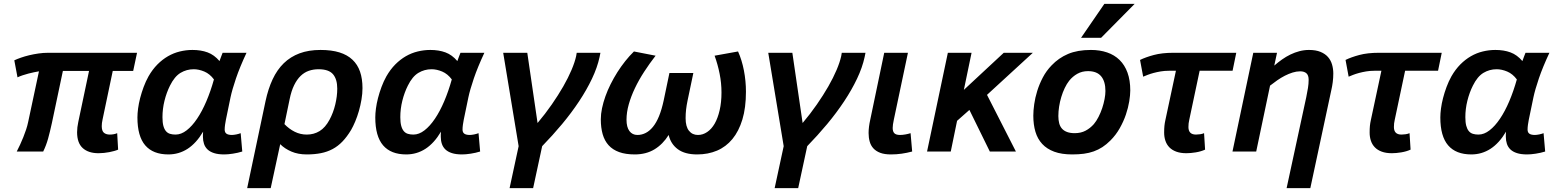

<svg xmlns="http://www.w3.org/2000/svg" viewBox="-20 -786 8093 996"><path d="M592.8 -9.8Q584 -5.9 572.3 -2.7Q560.5 0.5 547.1 3.2Q533.7 5.9 519.3 7.3Q504.9 8.8 491.2 8.8Q438.5 8.8 409.2 -17.8Q379.9 -44.4 379.9 -100.1Q379.9 -125 386.2 -153.8L441.9 -418H306.2L249 -147Q239.3 -102.5 229.5 -67.1Q219.7 -31.7 204.1 0H66.9Q75.7 -17.1 84.5 -36.1Q93.3 -55.2 101.1 -74.7Q108.9 -94.2 115.5 -114Q122.1 -133.8 126 -152.8L182.1 -416Q170.4 -414.1 156.2 -411.1Q142.1 -408.2 127.2 -404.3Q112.3 -400.4 97.7 -395.5Q83 -390.6 70.8 -384.8L54.2 -473.1Q68.8 -480 88.4 -486.8Q107.9 -493.7 131.1 -499.3Q154.3 -504.9 179.4 -508.5Q204.6 -512.2 230 -512.2H690.9L670.9 -418H564.9L512.2 -167Q509.8 -156.2 508.8 -147.9Q507.8 -139.6 507.8 -131.8Q507.8 -106.9 519 -97.4Q530.3 -87.9 549.8 -87.9Q559.1 -87.9 569.1 -89.6Q579.1 -91.3 587.9 -95.2Z M1236.8 0Q1213.4 7.3 1187.7 11.2Q1162.1 15.1 1143.6 15.1Q1111.8 15.1 1090.6 8.3Q1069.3 1.5 1056.6 -10.7Q1043.9 -22.9 1038.3 -39.8Q1032.7 -56.6 1032.7 -76.2Q1032.7 -82 1032.7 -88.6Q1032.7 -95.2 1033.7 -103Q998.5 -43.5 953.4 -14.2Q908.2 15.1 853.5 15.1Q773.9 15.1 733.4 -32Q692.9 -79.1 692.9 -176.8Q692.9 -197.3 696.3 -223.1Q699.7 -249 707 -277.3Q714.4 -305.7 725.1 -334.7Q735.8 -363.8 750.5 -390.1Q771 -425.8 796.6 -451.7Q822.3 -477.5 851.6 -494.4Q880.9 -511.2 913.1 -519Q945.3 -526.9 978.5 -526.9Q1022.5 -526.9 1056.9 -514.2Q1091.3 -501.5 1118.7 -469.2Q1123 -481 1127 -491.9Q1130.9 -502.9 1134.8 -512.2H1258.8Q1224.1 -438 1204.1 -379.2Q1184.1 -320.3 1175.8 -280.8L1151.9 -165Q1149.4 -152.8 1147.5 -138.9Q1145.5 -125 1145.5 -113.8Q1145.5 -99.1 1154.8 -92.5Q1164.1 -85.9 1183.6 -85.9Q1188 -85.9 1193.6 -86.7Q1199.2 -87.4 1205.6 -88.6Q1211.9 -89.8 1217.8 -91.6Q1223.6 -93.3 1228.5 -95.2ZM890.6 -87.9Q919.9 -87.9 948.2 -109.9Q976.6 -131.8 1002.4 -170.2Q1028.3 -208.5 1050.5 -260.7Q1072.8 -313 1089.8 -374Q1068.4 -402.8 1040 -414.8Q1011.7 -426.8 984.9 -426.8Q947.8 -426.8 916.5 -408Q885.3 -389.2 861.8 -341.8Q843.8 -305.7 833.3 -263.4Q822.8 -221.2 822.8 -178.2Q822.8 -150.9 827.4 -133.5Q832 -116.2 840.6 -106Q849.1 -95.7 861.8 -91.8Q874.5 -87.9 890.6 -87.9Z M1262.2 189.9 1357.4 -261.2Q1371.1 -325.2 1394.3 -374.8Q1417.5 -424.3 1452.1 -458Q1486.8 -491.7 1533.9 -509.3Q1581.1 -526.9 1642.6 -526.9Q1699.7 -526.9 1740.7 -514.2Q1781.7 -501.5 1808.3 -476.3Q1835 -451.2 1847.7 -414.3Q1860.4 -377.4 1860.4 -329.1Q1860.4 -300.3 1855.2 -269.8Q1850.1 -239.3 1841.8 -210.4Q1833.5 -181.6 1822.8 -156Q1812 -130.4 1801.3 -111.8Q1779.8 -76.2 1756.6 -52Q1733.4 -27.8 1705.6 -12.9Q1677.7 2 1644.8 8.5Q1611.8 15.1 1571.3 15.1Q1525.9 15.1 1491.5 0.2Q1457 -14.6 1433.6 -38.1L1384.3 189.9ZM1455.6 -142.1Q1479.5 -117.2 1508.8 -102.5Q1538.1 -87.9 1571.3 -87.9Q1608.4 -87.9 1637.9 -106Q1667.5 -124 1689.5 -165Q1709 -201.2 1719.2 -243.9Q1729.5 -286.6 1729.5 -326.2Q1729.5 -375 1707.5 -400.9Q1685.5 -426.8 1632.3 -426.8Q1605.5 -426.8 1582 -418.7Q1558.6 -410.6 1539.6 -392.3Q1520.5 -374 1505.9 -344.2Q1491.2 -314.5 1482.4 -271Z M2470.7 0Q2447.3 7.3 2421.6 11.2Q2396 15.1 2377.4 15.1Q2345.7 15.1 2324.5 8.3Q2303.2 1.5 2290.5 -10.7Q2277.8 -22.9 2272.2 -39.8Q2266.6 -56.6 2266.6 -76.2Q2266.6 -82 2266.6 -88.6Q2266.6 -95.2 2267.6 -103Q2232.4 -43.5 2187.3 -14.2Q2142.1 15.1 2087.4 15.1Q2007.8 15.1 1967.3 -32Q1926.8 -79.1 1926.8 -176.8Q1926.8 -197.3 1930.2 -223.1Q1933.6 -249 1940.9 -277.3Q1948.2 -305.7 1959 -334.7Q1969.7 -363.8 1984.4 -390.1Q2004.9 -425.8 2030.5 -451.7Q2056.2 -477.5 2085.4 -494.4Q2114.7 -511.2 2147 -519Q2179.2 -526.9 2212.4 -526.9Q2256.3 -526.9 2290.8 -514.2Q2325.2 -501.5 2352.5 -469.2Q2356.9 -481 2360.8 -491.9Q2364.7 -502.9 2368.7 -512.2H2492.7Q2458 -438 2438 -379.2Q2418 -320.3 2409.7 -280.8L2385.7 -165Q2383.3 -152.8 2381.3 -138.9Q2379.4 -125 2379.4 -113.8Q2379.4 -99.1 2388.7 -92.5Q2397.9 -85.9 2417.5 -85.9Q2421.9 -85.9 2427.5 -86.7Q2433.1 -87.4 2439.5 -88.6Q2445.8 -89.8 2451.7 -91.6Q2457.5 -93.3 2462.4 -95.2ZM2124.5 -87.9Q2153.8 -87.9 2182.1 -109.9Q2210.4 -131.8 2236.3 -170.2Q2262.2 -208.5 2284.4 -260.7Q2306.6 -313 2323.7 -374Q2302.2 -402.8 2273.9 -414.8Q2245.6 -426.8 2218.8 -426.8Q2181.6 -426.8 2150.4 -408Q2119.1 -389.2 2095.7 -341.8Q2077.6 -305.7 2067.1 -263.4Q2056.6 -221.2 2056.6 -178.2Q2056.6 -150.9 2061.3 -133.5Q2065.9 -116.2 2074.5 -106Q2083 -95.7 2095.7 -91.8Q2108.4 -87.9 2124.5 -87.9Z M2715.3 -512.2 2768.6 -147.9Q2808.6 -195.3 2842.3 -243.9Q2876 -292.5 2901.9 -337.6Q2927.7 -382.8 2944.8 -423.1Q2961.9 -463.4 2968.8 -495.1L2971.7 -512.2H3094.7L3090.3 -490.2Q3078.6 -436 3051 -377.9Q3023.4 -319.8 2984.1 -260.5Q2944.8 -201.2 2895.8 -142.3Q2846.7 -83.5 2792.5 -27.8L2745.6 189.9H2623.5L2670.4 -27.8L2590.3 -512.2Z M3808.6 -519Q3828.6 -474.6 3839.1 -420.2Q3849.6 -365.7 3849.6 -310.1Q3849.6 -227.1 3831.1 -166Q3812.5 -105 3779.3 -64.7Q3746.1 -24.4 3699.5 -4.6Q3652.8 15.1 3596.7 15.1Q3532.7 15.1 3496.1 -12Q3459.5 -39.1 3448.7 -85.9Q3418.5 -37.6 3375 -11.2Q3331.5 15.1 3272.9 15.1Q3225.1 15.1 3191.7 2.9Q3158.2 -9.3 3137.2 -32.5Q3116.2 -55.7 3106.4 -89.6Q3096.7 -123.5 3096.7 -167Q3096.7 -194.3 3103 -224.6Q3109.4 -254.9 3120.6 -286.4Q3131.8 -317.9 3147.7 -349.6Q3163.6 -381.3 3182.6 -411.4Q3201.7 -441.4 3223.4 -468.8Q3245.1 -496.1 3268.6 -519L3380.9 -497.1Q3349.1 -456.1 3321.5 -413.6Q3293.9 -371.1 3273.7 -328.6Q3253.4 -286.1 3241.7 -244.6Q3230 -203.1 3230 -165Q3230 -126.5 3245.1 -106.2Q3260.3 -85.9 3286.6 -85.9Q3309.1 -85.9 3329.3 -96.2Q3349.6 -106.4 3367.2 -127.9Q3384.8 -149.4 3398.7 -183.3Q3412.6 -217.3 3422.9 -265.1L3452.6 -407.2H3576.7L3546.9 -265.1Q3541.5 -239.3 3539.1 -217.8Q3536.6 -196.3 3536.6 -172.9Q3536.6 -129.4 3554 -107.7Q3571.3 -85.9 3600.6 -85.9Q3626 -85.9 3648.4 -101.1Q3670.9 -116.2 3687.3 -144.5Q3703.6 -172.9 3713.1 -213.9Q3722.7 -254.9 3722.7 -306.2Q3722.7 -355 3713.1 -403.1Q3703.6 -451.2 3687 -497.1Z M4090.3 -512.2 4143.6 -147.9Q4183.6 -195.3 4217.3 -243.9Q4251 -292.5 4276.9 -337.6Q4302.7 -382.8 4319.8 -423.1Q4336.9 -463.4 4343.8 -495.1L4346.7 -512.2H4469.7L4465.3 -490.2Q4453.6 -436 4426 -377.9Q4398.4 -319.8 4359.1 -260.5Q4319.8 -201.2 4270.8 -142.3Q4221.7 -83.5 4167.5 -27.8L4120.6 189.9H3998.5L4045.4 -27.8L3965.3 -512.2Z M4711.9 0Q4684.6 7.3 4657.5 11.2Q4630.4 15.1 4601.6 15.1Q4568.4 15.1 4546.4 6.8Q4524.4 -1.5 4510.7 -16.4Q4497.1 -31.2 4491.5 -51.8Q4485.8 -72.3 4485.8 -96.2Q4485.8 -127 4494.6 -166L4566.9 -512.2H4689.9L4616.7 -165Q4610.8 -137.7 4610.8 -122.1Q4610.8 -103.5 4619.6 -94.7Q4628.4 -85.9 4648.9 -85.9Q4661.6 -85.9 4676.8 -88.6Q4691.9 -91.3 4703.6 -95.2Z M5114.7 0 5008.8 -215.8 4944.8 -159.2 4912.1 0H4789.1L4897 -512.2H5020L4980 -319.8L5187 -512.2H5337.9L5100.1 -293.9L5250 0Z M5340.3 -186Q5340.3 -212.4 5345 -245.6Q5349.6 -278.8 5360.6 -314.2Q5371.6 -349.6 5389.6 -384Q5407.7 -418.5 5435.1 -446.8Q5471.7 -485.4 5520.5 -506.1Q5569.3 -526.9 5639.2 -526.9Q5685.5 -526.9 5723.4 -513.9Q5761.2 -501 5787.8 -474.9Q5814.5 -448.7 5828.9 -409.2Q5843.3 -369.6 5843.3 -316.9Q5843.3 -293 5837.9 -260Q5832.5 -227.1 5820.6 -191.7Q5808.6 -156.2 5788.8 -121.1Q5769 -85.9 5740.2 -57.1Q5719.7 -36.6 5698.7 -22.9Q5677.7 -9.3 5653.8 -0.7Q5629.9 7.8 5602.5 11.5Q5575.2 15.1 5542 15.1Q5487.3 15.1 5449 1Q5410.6 -13.2 5386.5 -39.3Q5362.3 -65.4 5351.3 -102.5Q5340.3 -139.6 5340.3 -186ZM5470.2 -184.1Q5470.2 -163.1 5474.6 -146.5Q5479 -129.9 5489 -118.7Q5499 -107.4 5515.4 -101.3Q5531.7 -95.2 5555.2 -95.2Q5586.9 -95.2 5611.1 -107.9Q5635.3 -120.6 5654.3 -142.1Q5667.5 -157.7 5678.7 -179.7Q5689.9 -201.7 5697.8 -225.3Q5705.6 -249 5710 -272.2Q5714.4 -295.4 5714.4 -314Q5714.4 -363.8 5692.1 -390.4Q5669.9 -417 5624 -417Q5593.3 -417 5568.8 -403.3Q5544.4 -389.6 5526.4 -367.2Q5513.7 -351.1 5503.2 -329.1Q5492.7 -307.1 5485.4 -282.7Q5478 -258.3 5474.1 -232.9Q5470.2 -207.5 5470.2 -184.1ZM5691.9 -589.8H5587.9L5709 -766.1H5866.2Z M6374 -418.9H6203.1L6149.4 -165Q6147 -155.3 6146 -146Q6145 -136.7 6145 -127Q6145 -87.9 6184.1 -87.9Q6193.8 -87.9 6205.6 -89.6Q6217.3 -91.3 6226.1 -95.2L6231.4 -9.8Q6210 0 6183.1 4.4Q6156.2 8.8 6134.3 8.8Q6104 8.8 6082 0.7Q6060.1 -7.3 6046.1 -21.7Q6032.2 -36.1 6025.6 -55.7Q6019 -75.2 6019 -98.1Q6019 -118.7 6020.5 -133.3Q6022 -147.9 6025.4 -163.1L6080.1 -418.9H6043Q6021 -418.9 6001 -415.5Q5981 -412.1 5963.9 -407.5Q5946.8 -402.8 5933.1 -397.5Q5919.4 -392.1 5910.2 -388.2L5894 -475.1Q5922.9 -489.3 5965.3 -500.7Q6007.8 -512.2 6067.4 -512.2H6393.1Z M6654.3 189.9 6756.3 -282.2Q6761.7 -308.6 6765.1 -329.8Q6768.6 -351.1 6768.6 -372.1Q6768.6 -395.5 6757.1 -405.8Q6745.6 -416 6724.6 -416Q6705.6 -416 6685.3 -409.7Q6665 -403.3 6645 -393.1Q6625 -382.8 6605.7 -369.4Q6586.4 -356 6568.4 -341.8L6496.6 0H6373.5L6481.4 -512.2H6604.5L6590.3 -445.8Q6609.4 -462.4 6630.4 -477.3Q6651.4 -492.2 6674.1 -503.2Q6696.8 -514.2 6720.9 -520.5Q6745.1 -526.9 6770.5 -526.9Q6806.2 -526.9 6830.3 -516.8Q6854.5 -506.8 6869.1 -490Q6883.8 -473.1 6890.1 -450.9Q6896.5 -428.7 6896.5 -404.8Q6896.5 -382.3 6893.6 -359.9Q6890.6 -337.4 6887.2 -323.2L6777.3 189.9Z M7439.9 -418.9H7269L7215.3 -165Q7212.9 -155.3 7211.9 -146Q7210.9 -136.7 7210.9 -127Q7210.9 -87.9 7250 -87.9Q7259.8 -87.9 7271.5 -89.6Q7283.2 -91.3 7292 -95.2L7297.4 -9.8Q7275.9 0 7249 4.4Q7222.2 8.8 7200.2 8.8Q7169.9 8.8 7147.9 0.7Q7126 -7.3 7112.1 -21.7Q7098.1 -36.1 7091.6 -55.7Q7085 -75.2 7085 -98.1Q7085 -118.7 7086.4 -133.3Q7087.9 -147.9 7091.3 -163.1L7146 -418.9H7108.9Q7086.9 -418.9 7066.9 -415.5Q7046.9 -412.1 7029.8 -407.5Q7012.7 -402.8 6999 -397.5Q6985.4 -392.1 6976.1 -388.2L6960 -475.1Q6988.8 -489.3 7031.2 -500.7Q7073.7 -512.2 7133.3 -512.2H7459Z M7995.6 0Q7972.2 7.3 7946.5 11.2Q7920.9 15.1 7902.3 15.1Q7870.6 15.1 7849.4 8.3Q7828.1 1.5 7815.4 -10.7Q7802.7 -22.9 7797.1 -39.8Q7791.5 -56.6 7791.5 -76.2Q7791.5 -82 7791.5 -88.6Q7791.5 -95.2 7792.5 -103Q7757.3 -43.5 7712.2 -14.2Q7667 15.1 7612.3 15.1Q7532.7 15.1 7492.2 -32Q7451.7 -79.1 7451.7 -176.8Q7451.7 -197.3 7455.1 -223.1Q7458.5 -249 7465.8 -277.3Q7473.1 -305.7 7483.9 -334.7Q7494.6 -363.8 7509.3 -390.1Q7529.8 -425.8 7555.4 -451.7Q7581.1 -477.5 7610.4 -494.4Q7639.6 -511.2 7671.9 -519Q7704.1 -526.9 7737.3 -526.9Q7781.2 -526.9 7815.7 -514.2Q7850.1 -501.5 7877.4 -469.2Q7881.8 -481 7885.7 -491.9Q7889.6 -502.9 7893.6 -512.2H8017.6Q7982.9 -438 7962.9 -379.2Q7942.9 -320.3 7934.6 -280.8L7910.6 -165Q7908.2 -152.8 7906.2 -138.9Q7904.3 -125 7904.3 -113.8Q7904.3 -99.1 7913.6 -92.5Q7922.9 -85.9 7942.4 -85.9Q7946.8 -85.9 7952.4 -86.7Q7958 -87.4 7964.4 -88.6Q7970.7 -89.8 7976.6 -91.6Q7982.4 -93.3 7987.3 -95.2ZM7649.4 -87.9Q7678.7 -87.9 7707 -109.9Q7735.4 -131.8 7761.2 -170.2Q7787.1 -208.5 7809.3 -260.7Q7831.5 -313 7848.6 -374Q7827.1 -402.8 7798.8 -414.8Q7770.5 -426.8 7743.7 -426.8Q7706.5 -426.8 7675.3 -408Q7644 -389.2 7620.6 -341.8Q7602.5 -305.7 7592 -263.4Q7581.5 -221.2 7581.5 -178.2Q7581.5 -150.9 7586.2 -133.5Q7590.8 -116.2 7599.4 -106Q7607.9 -95.7 7620.6 -91.8Q7633.3 -87.9 7649.4 -87.9Z"/></svg>

Font: Clear Sans
Style: Bold Italic
Weight: 700
Italic angle: -12°
Foundry: Intel Corporation
Version: Version 1.00